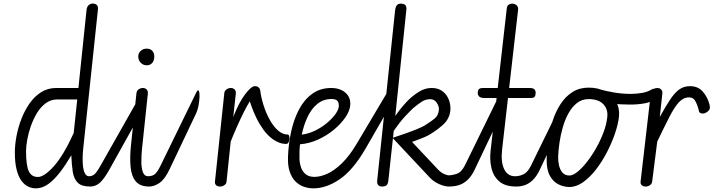

<svg xmlns="http://www.w3.org/2000/svg" viewBox="-20 -1024 3967 1054"><path d="M123 -195Q123 -116.5 137.8 -84.5Q152.5 -52.5 188 -52.5Q222.5 -52.5 275.2 -111Q328 -169.5 384.5 -293.5L404 -478H294Q259 -478 231.2 -457.5Q203.5 -437 183.2 -403.8Q163 -370.5 149.5 -332Q136 -293.5 129.5 -257.2Q123 -221 123 -195ZM475.5 0Q428 0 406.8 -21Q385.5 -42 379.5 -80.5Q373.5 -119 371.5 -171.5Q341.5 -120.5 310.2 -79.5Q279 -38.5 245.8 -14.2Q212.5 10 176 10Q155 10 134.5 0.2Q114 -9.5 97.5 -32Q81 -54.5 71.2 -92.8Q61.5 -131 61.5 -187.5Q61.5 -228.5 70.5 -276.5Q79.5 -324.5 97.5 -371.2Q115.5 -418 142.5 -456.5Q169.5 -495 206 -518Q242.5 -541 288.5 -541H410.5L455 -969Q457 -986.5 466.5 -995.5Q476 -1004.5 488.5 -1004.5Q502.5 -1004.5 511 -997.2Q519.5 -990 517.5 -971L436.5 -205Q434.5 -187 433.8 -162Q433 -137 435.5 -112.8Q438 -88.5 446 -72.5Q454 -56.5 469 -56.5ZM469 -56.5Q486 -56.5 498.8 -67.5Q511.5 -78.5 531.5 -114L728 -461Q735 -473 737.5 -473Q742.5 -473.5 748.5 -460.5Q754.5 -447.5 753.5 -425Q753 -406.5 749.8 -399Q746.5 -391.5 744 -386.5L581.5 -95Q552 -42 528.5 -21Q505 0 475.5 0Q462 0 455.5 -8.8Q449 -17.5 448.5 -28.5Q448 -39 453.5 -47.8Q459 -56.5 469 -56.5Z M792.5 -56.5Q806.5 -56.5 813.2 -47.2Q820 -38 820 -26.5Q820.5 -16.5 815 -8.2Q809.5 0 799 0Q749 0 725.2 -28.5Q701.5 -57 696.8 -108.2Q692 -159.5 699 -226.5L729 -512Q730.5 -526 741 -533.5Q751.5 -541 764 -541Q777 -541 785 -533Q793 -525 791.5 -509L759.5 -206.5Q756 -171.5 756 -137Q756 -102.5 764.2 -79.5Q772.5 -56.5 792.5 -56.5ZM739 -714Q739 -733 752.8 -745Q766.5 -757 785 -757Q805 -757 816 -745Q827 -733 827 -714Q827 -692.5 816 -679Q805 -665.5 785 -665.5Q766.5 -665.5 752.8 -679.2Q739 -693 739 -714ZM792.5 -56.5Q816 -56.5 830 -67.8Q844 -79 861 -114L1057.5 -516.5Q1062.5 -527 1067 -528Q1073 -529.5 1074.8 -510.2Q1076.5 -491 1073 -466Q1071 -449 1067 -432.2Q1063 -415.5 1057 -402.5L911 -95Q884.5 -39 855.2 -19.5Q826 0 799 0Q782.5 0 774.2 -9Q766 -18 766 -29Q765.5 -39.5 772.5 -48Q779.5 -56.5 792.5 -56.5Z M1373.5 -489.5Q1365.5 -489.5 1351.2 -467.5Q1337 -445.5 1319 -409.8Q1301 -374 1282 -331.2Q1263 -288.5 1246.5 -247L1223.5 -26.5Q1222.5 -15 1211.8 -7.5Q1201 0 1188 0Q1174.5 0 1166.5 -7.2Q1158.5 -14.5 1160 -27L1211.5 -514Q1212.5 -525.5 1223.5 -533.2Q1234.5 -541 1247 -541Q1259.5 -541 1267.8 -533Q1276 -525 1274.5 -510.5L1260.5 -382Q1292 -462.5 1325.8 -506.8Q1359.5 -551 1379 -551Q1392 -551 1399.2 -544.8Q1406.5 -538.5 1408.2 -529.5Q1410 -520.5 1406.8 -511.2Q1403.5 -502 1395 -495.8Q1386.5 -489.5 1373.5 -489.5ZM1551 -234Q1531 -234 1513.2 -240.8Q1495.5 -247.5 1479.5 -258.5Q1449.5 -279.5 1426.5 -311.5Q1403.5 -343.5 1387.2 -377.2Q1371 -411 1361.5 -437.8Q1352 -464.5 1349 -474.5Q1347 -481.5 1349.5 -489.8Q1352 -498 1357 -506Q1365.5 -518.5 1377.5 -527.2Q1389.5 -536 1398 -536.5Q1407.5 -536.5 1409 -525.5Q1412.5 -493 1425.8 -449.5Q1439 -406 1460.8 -366.5Q1482.5 -327 1510 -304.5Q1534 -285.5 1558.5 -285.5Q1564.5 -285.5 1567.2 -278Q1570 -270.5 1569 -260.5Q1568.5 -251 1564 -242.5Q1559.5 -234 1551 -234Z M1701 10Q1673.5 10 1647.8 1Q1622 -8 1601.8 -28.2Q1581.5 -48.5 1570.2 -82Q1559 -115.5 1561 -164.5Q1563.5 -232.5 1577.8 -299.2Q1592 -366 1620.2 -420.8Q1648.5 -475.5 1692.8 -508.2Q1737 -541 1799 -541Q1831 -541 1855.5 -529Q1880 -517 1892.8 -495.5Q1905.5 -474 1902.5 -444.5Q1899.5 -414 1875.5 -379Q1851.5 -344 1813 -312Q1774.5 -280 1726.5 -258Q1678.5 -236 1627 -232Q1624.5 -211.5 1624 -191Q1623.5 -170.5 1624 -151Q1625 -127 1632.8 -104.5Q1640.5 -82 1658.2 -67.5Q1676 -53 1706 -53ZM1636.5 -285Q1674 -289.5 1709.5 -306.8Q1745 -324 1773.5 -347.8Q1802 -371.5 1819.8 -395.5Q1837.5 -419.5 1839.5 -437.5Q1842 -457.5 1833.2 -469Q1824.5 -480.5 1800.5 -480.5Q1755.5 -480.5 1723 -454.2Q1690.5 -428 1669.2 -383.8Q1648 -339.5 1636.5 -285ZM1706 -53Q1739 -53 1777.5 -70.5Q1816 -88 1857.2 -128Q1898.5 -168 1938.5 -235.5L2108.5 -521.5Q2111 -526 2113.5 -526Q2116.5 -526 2117.5 -516.8Q2118.5 -507.5 2118 -493.5Q2117.5 -479.5 2115.5 -464Q2113.5 -446.5 2109.5 -430.2Q2105.5 -414 2100.5 -405.5L1987.5 -209.5Q1918 -89.5 1844.5 -39.8Q1771 10 1701 10Q1688 10 1680.8 0.5Q1673.5 -9 1673.5 -20.5Q1673.5 -32.5 1681.2 -42.8Q1689 -53 1706 -53Z M2076.5 0Q2063.5 0 2056.2 -8.2Q2049 -16.5 2050.5 -32L2149 -967.5Q2151 -985.5 2158.2 -994.8Q2165.5 -1004 2179.5 -1004Q2196.5 -1004 2204.8 -996.5Q2213 -989 2210.5 -968L2150 -387.5Q2171.5 -419 2192.8 -443.2Q2214 -467.5 2223.5 -476.5Q2248.5 -500.5 2280.8 -520.8Q2313 -541 2349.5 -541Q2380 -541 2400.8 -528.5Q2421.5 -516 2433.8 -496.5Q2446 -477 2450.2 -454.5Q2454.5 -432 2451.5 -411.5Q2445 -368.5 2411 -338.2Q2377 -308 2336.5 -284Q2322.5 -275.5 2294 -264.5Q2265.5 -253.5 2242 -245L2384 -94Q2401 -76 2418.5 -68.8Q2436 -61.5 2442 -61.5Q2455.5 -61.5 2461.8 -51.5Q2468 -41.5 2468 -30Q2467.5 -19 2461.5 -9.5Q2455.5 0 2444.5 0Q2421 0 2391 -13.2Q2361 -26.5 2340.5 -48L2137 -265L2112 -33.5Q2110 -13.5 2101.8 -6.8Q2093.5 0 2076.5 0ZM2137.5 -268Q2169 -278.5 2203.5 -290.5Q2238 -302.5 2266.8 -314.2Q2295.5 -326 2309.5 -334Q2342 -354 2364.8 -372.2Q2387.5 -390.5 2389.5 -423Q2390.5 -440.5 2377.5 -460Q2364.5 -479.5 2341.5 -479.5Q2316 -479.5 2294.2 -465Q2272.5 -450.5 2249.5 -431.5Q2233 -416.5 2204.2 -385.8Q2175.5 -355 2141.5 -306ZM2442 -61.5Q2462 -61.5 2487.8 -70Q2513.5 -78.5 2533 -118L2730 -520.5Q2731.5 -524 2734 -524Q2737.5 -524 2740.8 -516Q2744 -508 2746.5 -495Q2749 -482 2748.5 -466.5Q2748.5 -452.5 2746 -438.5Q2743.5 -424.5 2737.5 -411.5L2586 -93.5Q2570.5 -60.5 2550.2 -39.8Q2530 -19 2504 -9.5Q2478 0 2444.5 0Q2432.5 0 2427 -9.2Q2421.5 -18.5 2421.5 -29.5Q2421 -41 2426.8 -51.2Q2432.5 -61.5 2442 -61.5Z M2791 -1004Q2805.5 -1004 2815.8 -995.2Q2826 -986.5 2824 -969L2736.5 -205Q2728.5 -134 2747.8 -95.2Q2767 -56.5 2807 -56.5L2813.5 0Q2753.5 0 2721 -28Q2688.5 -56 2678 -100.8Q2667.5 -145.5 2673 -195L2762 -978Q2763.5 -992 2771.8 -998Q2780 -1004 2791 -1004ZM2807 -56.5Q2833 -56.5 2855.2 -68Q2877.5 -79.5 2894.5 -114L3030 -391Q3036 -404 3040 -405Q3043.5 -406 3043.5 -394.5Q3043.5 -383 3041 -364Q3038.5 -345 3034 -323Q3028.5 -295.5 3021.5 -269Q3014.5 -242.5 3008.5 -230L2944.5 -95Q2927 -57.5 2906.2 -37Q2885.5 -16.5 2862.5 -8.2Q2839.5 0 2813.5 0Q2795 0 2786.8 -9Q2778.5 -18 2778.5 -29Q2779 -39.5 2786.2 -48Q2793.5 -56.5 2807 -56.5ZM2639.5 -486Q2618.5 -486 2610.5 -494.2Q2602.5 -502.5 2602.5 -515Q2602.5 -527 2608.2 -534Q2614 -541 2634 -541H2886Q2906.5 -541 2913.5 -533.8Q2920.5 -526.5 2920.5 -515Q2920.5 -501 2915.5 -493.5Q2910.5 -486 2891.5 -486Z M3106 2.5Q3075 2.5 3046 -11.8Q3017 -26 2998.8 -58.8Q2980.5 -91.5 2981 -147Q2981.5 -198.5 2989.2 -253.8Q2997 -309 3013.8 -360.5Q3030.5 -412 3057.5 -453.2Q3084.5 -494.5 3122.8 -518.8Q3161 -543 3211.5 -543Q3264 -543 3303 -521.8Q3342 -500.5 3362.2 -464.8Q3382.5 -429 3378 -384.5Q3373.5 -342.5 3356 -291.2Q3338.5 -240 3311.8 -188.2Q3285 -136.5 3251.5 -93.2Q3218 -50 3180.8 -23.8Q3143.5 2.5 3106 2.5ZM3106 -60.5Q3125 -60.5 3150.2 -80.8Q3175.5 -101 3202.2 -135.2Q3229 -169.5 3252.8 -211.5Q3276.5 -253.5 3293 -297.2Q3309.5 -341 3313.5 -380Q3319 -423.5 3292.2 -451.8Q3265.5 -480 3211.5 -480Q3175 -480 3147.8 -458.8Q3120.5 -437.5 3101 -402.5Q3081.5 -367.5 3069.5 -325.2Q3057.5 -283 3051.2 -240.5Q3045 -198 3044 -162.5Q3043.5 -139.5 3048.8 -116Q3054 -92.5 3067.8 -76.5Q3081.5 -60.5 3106 -60.5ZM3279 -532Q3299.5 -525.5 3346.8 -517Q3394 -508.5 3444.5 -508.5Q3476.5 -509 3506 -514.2Q3535.5 -519.5 3557 -533Q3565.5 -538 3573 -537Q3582 -535 3587 -525Q3592 -515 3589.5 -503Q3588.5 -496.5 3584.5 -490.2Q3580.5 -484 3573.5 -478.5Q3552 -462 3514 -455.8Q3476 -449.5 3434.5 -450Q3383 -450 3337.8 -456Q3292.5 -462 3277 -467Q3261.5 -472.5 3255.8 -485Q3250 -497.5 3251.5 -509.5Q3253.5 -521 3260.8 -528.2Q3268 -535.5 3279 -532Z M3524.5 0Q3511 0 3503 -7.2Q3495 -14.5 3496.5 -27L3553 -514Q3554.5 -525.5 3565.2 -533.2Q3576 -541 3588.5 -541Q3601 -541 3609.2 -533Q3617.5 -525 3616 -510.5L3602 -382Q3635 -442 3660 -479.2Q3685 -516.5 3710 -533.8Q3735 -551 3768 -551Q3781 -551 3787.5 -542.5Q3794 -534 3794 -523.5Q3794 -511 3786 -500.2Q3778 -489.5 3762.5 -489.5Q3732 -489.5 3707.2 -463Q3682.5 -436.5 3655 -382.8Q3627.5 -329 3588 -247L3560 -26.5Q3558.5 -15 3548 -7.5Q3537.5 0 3524.5 0ZM3768 -551Q3812 -551 3838.2 -521Q3864.5 -491 3875 -449.5Q3879.5 -429.5 3873.2 -420.5Q3867 -411.5 3855.5 -405.5Q3843.5 -399 3831.2 -401.5Q3819 -404 3817 -413.5Q3811.5 -440 3799.5 -464.8Q3787.5 -489.5 3762.5 -489.5Q3748.5 -489.5 3740.5 -505.5Q3736 -514 3736 -524.2Q3736 -534.5 3742.5 -541.5Q3751 -551 3768 -551Z"/></svg>

Font: Edu NSW ACT Cursive
Style: Regular
Weight: 400
Designer: Tina and Corey Anderson, Eben Sorkin, Mirko Velimirovic
Foundry: Sorkin Type Co.
Version: Version 2.000